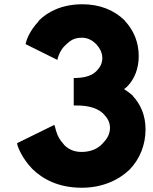

<svg xmlns="http://www.w3.org/2000/svg" viewBox="-20 -868 720 901"><path d="M161 -768V-769L162 -771C202 -811 268 -848 367 -848C447 -848 516 -821 565 -772L567 -770V-769C607 -726 631 -670 631 -605C631 -547 612 -498 577 -462C573 -458 569 -455 562 -450C574 -442 589 -432 602 -420L604 -418V-417C640 -378 663 -326 663 -261C663 -188 636 -122 589 -73C533 -19 455 13 364 13C253 13 180 -28 131 -76C85 -124 66 -173 62 -186V-187L60 -196L235 -282L239 -270C242 -255 251 -222 274 -197C280 -191 279 -190 281 -188C299 -170 324 -155 363 -155C407 -155 440 -171 461 -194L468 -202C502 -237 507 -289 473 -325L467 -332C444 -357 401 -374 335 -373H326V-502H335C384 -503 415 -516 433 -535L440 -543C470 -576 465 -625 435 -656L433 -659V-660L429 -663C413 -679 391 -691 365 -691C329 -691 311 -679 290 -659L283 -652C264 -633 256 -611 252 -598L249 -587L100 -661L102 -669C105 -682 119 -723 161 -768Z"/></svg>

Font: Hussar Woodtype
Style: SeBd
Weight: 900
Foundry: Cannot Into Space Fonts
Version: Version 1.07